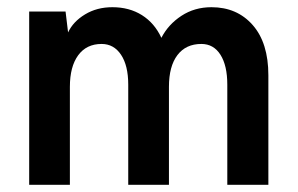

<svg xmlns="http://www.w3.org/2000/svg" viewBox="-20 -513 826 533"><path d="M61 0V-481H162L169 -423Q183 -453 216 -473Q249 -493 292 -493Q339 -493 374 -471Q409 -449 428 -408Q447 -445 483.5 -469Q520 -493 567 -493Q638 -493 681.5 -443.5Q725 -394 725 -304V0H611V-278Q611 -331 592 -361Q573 -391 539 -391Q496 -391 472.5 -360Q449 -329 449 -272V0H336V-278Q336 -331 316 -361Q296 -391 262 -391Q220 -391 197 -359.5Q174 -328 174 -272V0Z"/></svg>

Font: Zen Kaku Gothic Antique
Style: Bold
Weight: 700
Designer: Yoshimichi Ohira
Foundry: Positype
Version: Version 1.001